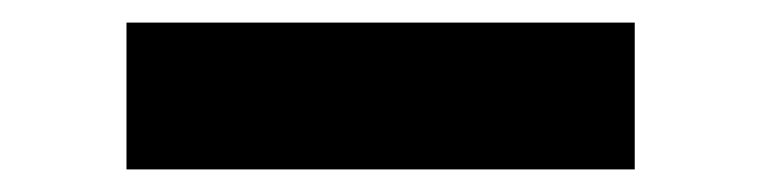

<svg xmlns="http://www.w3.org/2000/svg" viewBox="-20 -358 674 170"><path d="M92 -208H542V-338H92Z"/></svg>

Font: Plus Jakarta Sans ExtraBold
Style: Regular
Weight: 800
Designer: Gumpita Rahayu
Foundry: Tokotype
Version: Version 2.004; ttfautohint (v1.8.3)